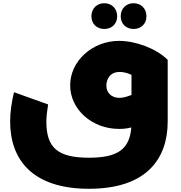

<svg xmlns="http://www.w3.org/2000/svg" viewBox="-20 -801 1122 1193"><path d="M628 -621C675 -621 708 -653 708 -700C708 -747 675 -781 628 -781C581 -781 548 -747 548 -700C548 -653 581 -621 628 -621ZM810 -621C857 -621 890 -653 890 -700C890 -747 857 -781 810 -781C763 -781 730 -747 730 -700C730 -653 763 -621 810 -621ZM720 -547C553 -547 416 -421 416 -271C416 -120 553 0 719 0C736 0 759 0 796 -9C785 126 712 179 533 179C338 179 268 117 268 -46C268 -77 273 -114 279 -152L67 -228C53 -170 43 -107 43 -46C43 189 179 372 533 372C887 372 1022 189 1022 -46V-429C950 -501 821 -547 720 -547ZM641 -269C641 -307 662 -354 724 -354C746 -354 771 -348 797 -336V-211C766 -199 743 -193 722 -193C674 -193 641 -223 641 -269Z"/></svg>

Font: Montserrat-Arabic Black
Style: Regular
Weight: 900
Designer: Mohamed Gaber
Foundry: Kief Type Foundry
Version: Version 5.008;PS 005.008;hotconv 1.0.88;makeotf.lib2.5.64775